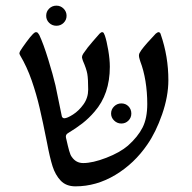

<svg xmlns="http://www.w3.org/2000/svg" viewBox="-20 -641 677 676"><path d="M145.5 -138.7Q130.9 -212.4 119.6 -260.7Q108.4 -309.1 91.6 -357.7Q74.7 -406.2 50.8 -446.3Q48.3 -451.2 48.3 -453.1Q48.3 -455.1 50.8 -460.9Q57.6 -472.2 72.3 -492.2Q86.9 -512.2 96.2 -521.5Q99.1 -524.4 101.8 -526.1Q104.5 -527.8 106.9 -527.8Q110.8 -527.8 113.3 -525.1Q115.7 -522.5 118.2 -518.1Q132.8 -487.3 149.9 -431.6Q167 -376 175.3 -340.3L197.8 -231Q198.7 -228.5 200.9 -226.6Q203.1 -224.6 206.5 -224.6Q216.3 -224.6 237.1 -237.8Q257.8 -251 274.2 -273.9Q290.5 -296.9 290.5 -325.7Q290.5 -362.8 287.4 -380.9Q284.2 -398.9 272 -426.8Q271 -430.2 269.8 -433.8Q268.6 -437.5 268.6 -439.5Q268.6 -444.8 272.9 -451.7Q287.1 -473.1 307.6 -496.3Q328.1 -519.5 330.6 -522.5Q335.9 -527.8 339.8 -527.8Q343.3 -527.8 345.2 -524.7Q347.2 -521.5 349.1 -516.1Q355.5 -497.6 361.1 -464.6Q366.7 -431.6 366.7 -405.8Q366.7 -309.6 313 -248Q293 -224.6 270.5 -207Q248 -189.5 219.7 -172.4Q211.9 -168 211.9 -160.2Q211.9 -156.2 213.9 -149.4Q219.2 -125.5 223.6 -109.9Q228 -94.2 232.9 -88.4Q247.6 -66.9 272.9 -66.9Q306.2 -66.9 354.2 -85.4Q402.3 -104 430.7 -128.4Q465.3 -159.2 481.9 -191.9Q498.5 -224.6 498.5 -274.9Q498.5 -316.4 492.2 -355.2Q485.8 -394 474.1 -424.3Q473.6 -426.3 471.4 -433.3Q469.2 -440.4 469.2 -445.3Q469.2 -450.2 471.2 -454.1Q473.1 -458 477.5 -464.4Q493.2 -485.8 528.3 -522.5Q534.7 -527.8 538.6 -527.8Q541 -527.8 543.2 -525.4Q545.4 -522.9 545.9 -520Q572.8 -442.4 572.8 -358.9Q572.8 -301.8 550.8 -238.5Q528.8 -175.3 498.5 -131.8Q453.1 -65.4 386.2 -25.1Q319.3 15.1 245.6 15.1Q212.9 15.1 193.8 -4.9Q174.8 -24.9 165 -55.7Q155.3 -86.4 145.5 -138.7ZM407.2 -206.1Q392.6 -206.1 381.8 -216.6Q371.1 -227.1 371.1 -241.2Q371.1 -255.9 381.8 -266.4Q392.6 -276.9 407.2 -276.9Q422.4 -276.9 432.4 -266.6Q442.4 -256.3 442.4 -241.2Q442.4 -226.6 432.1 -216.3Q421.9 -206.1 407.2 -206.1ZM178.7 -550.3Q163.6 -550.3 153.1 -560.5Q142.6 -570.8 142.6 -585.4Q142.6 -600.6 153.1 -610.8Q163.6 -621.1 178.7 -621.1Q193.4 -621.1 203.9 -610.6Q214.4 -600.1 214.4 -585.4Q214.4 -570.8 203.9 -560.5Q193.4 -550.3 178.7 -550.3Z"/></svg>

Font: David Libre
Style: Regular
Weight: 400
Version: Version 1.000